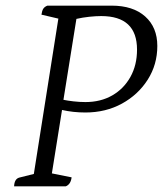

<svg xmlns="http://www.w3.org/2000/svg" viewBox="-20 -661 588 681"><path d="M234 -32Q231 -7 213 0H30Q31 -26 48 -31L100 -44L187 -595L127 -609Q129 -623 133.5 -630Q138 -637 148 -641H376Q452 -641 495 -602.5Q538 -564 538 -498Q538 -432 504 -378.5Q470 -325 412.5 -293.5Q355 -262 283 -262Q239 -262 200 -271L164 -46ZM339 -604Q320 -604 296.5 -601.5Q273 -599 251 -594L205 -307Q219 -304 240.5 -301.5Q262 -299 283 -299Q337 -299 378 -322.5Q419 -346 442.5 -388Q466 -430 466 -485Q466 -604 339 -604Z"/></svg>

Font: Petrona Light
Style: Italic
Weight: 300
Italic angle: -9°
Designer: Ringo R. Seeber
Foundry: Ringo R. Seeber
Version: Version 2.001; ttfautohint (v1.8.3)